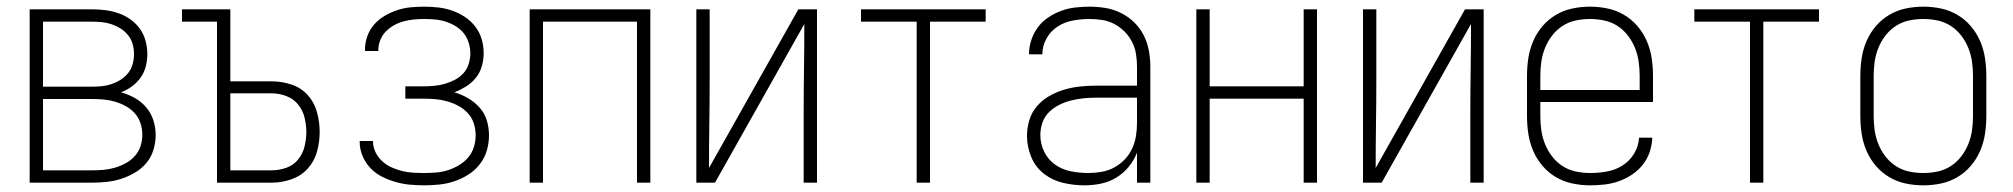

<svg xmlns="http://www.w3.org/2000/svg" viewBox="-20 -548 6040 576"><path d="M256 0H69V-520H256Q276 -520 296 -517.5Q316 -515 335 -508.5Q354 -502 371 -490Q388 -478 399.5 -462Q411 -446 416.5 -426Q422 -406 422 -386Q422 -368 417.5 -349.5Q413 -331 402 -315.5Q391 -300 376 -289Q361 -278 343 -271Q365 -265 384.5 -254Q404 -243 418.5 -226Q433 -209 440 -187.5Q447 -166 447 -143Q447 -121 440.5 -99Q434 -77 419.5 -59.5Q405 -42 385.5 -30.5Q366 -19 345 -12Q324 -5 301.5 -2.5Q279 0 256 0ZM109 -288H256Q271 -288 286 -289.5Q301 -291 315.5 -296Q330 -301 342.5 -309Q355 -317 364.5 -329Q374 -341 378 -356Q382 -371 382 -386Q382 -401 378 -415.5Q374 -430 364.5 -442Q355 -454 342.5 -462Q330 -470 315.5 -475Q301 -480 286 -481.5Q271 -483 256 -483H109ZM109 -37H256Q274 -37 291 -38.5Q308 -40 325 -45Q342 -50 357.5 -58.5Q373 -67 384.5 -80Q396 -93 401.5 -109.5Q407 -126 407 -144Q407 -161 401.5 -178Q396 -195 384.5 -208Q373 -221 357.5 -229.5Q342 -238 325 -243Q308 -248 291 -249.5Q274 -251 256 -251H109Z M631 0V-483H526V-520H671V-304H795Q825 -304 854 -294.5Q883 -285 903 -263Q923 -241 931 -211.5Q939 -182 939 -152Q939 -122 931 -93Q923 -64 903 -42Q883 -20 854 -10Q825 0 795 0ZM671 -37H795Q817 -37 838.5 -44.5Q860 -52 874 -69Q888 -86 893.5 -108Q899 -130 899 -152Q899 -174 893.5 -196Q888 -218 874 -235Q860 -252 838.5 -260Q817 -268 795 -268H671Z M1253 8Q1231 8 1209.5 6Q1188 4 1167 -2Q1146 -8 1126 -18Q1106 -28 1091 -44Q1076 -60 1067.5 -80.5Q1059 -101 1059 -123V-125H1099V-124Q1099 -107 1106.5 -91.5Q1114 -76 1126.5 -64.5Q1139 -53 1154.5 -46Q1170 -39 1186 -35Q1202 -31 1219 -30Q1236 -29 1253 -29Q1271 -29 1289 -30.5Q1307 -32 1324 -37.5Q1341 -43 1357 -52.5Q1373 -62 1384.5 -75.5Q1396 -89 1401.5 -106.5Q1407 -124 1407 -142Q1407 -160 1401.5 -177.5Q1396 -195 1383.5 -208.5Q1371 -222 1355 -230.5Q1339 -239 1321.5 -244Q1304 -249 1286 -250.5Q1268 -252 1250 -252H1196V-289H1250Q1266 -289 1282.5 -290.5Q1299 -292 1314.5 -296.5Q1330 -301 1344.5 -308.5Q1359 -316 1370 -328Q1381 -340 1386 -356Q1391 -372 1391 -388Q1391 -404 1386 -420Q1381 -436 1371 -448.5Q1361 -461 1347 -469.5Q1333 -478 1317.5 -483Q1302 -488 1285.5 -489.5Q1269 -491 1253 -491Q1237 -491 1221.5 -489.5Q1206 -488 1191 -484Q1176 -480 1162.5 -472.5Q1149 -465 1138 -454Q1127 -443 1121 -428Q1115 -413 1115 -398V-395H1075V-399Q1075 -420 1082 -439.5Q1089 -459 1102.5 -474.5Q1116 -490 1134 -500.5Q1152 -511 1171.5 -517.5Q1191 -524 1211.5 -526Q1232 -528 1253 -528Q1274 -528 1295.5 -525.5Q1317 -523 1337 -516Q1357 -509 1375 -497Q1393 -485 1406 -468Q1419 -451 1425 -430.5Q1431 -410 1431 -388Q1431 -369 1425.5 -349.5Q1420 -330 1407.5 -314.5Q1395 -299 1378 -288.5Q1361 -278 1343 -271Q1364 -265 1384 -253.5Q1404 -242 1419 -225Q1434 -208 1440.5 -186.5Q1447 -165 1447 -142Q1447 -119 1440.5 -96.5Q1434 -74 1419.5 -55.5Q1405 -37 1385.5 -24.5Q1366 -12 1344 -4.5Q1322 3 1299 5.5Q1276 8 1253 8Z M1569 0V-520H1931V0H1891V-483H1609V0Z M2069 0V-520H2109V-312Q2109 -245 2108 -178Q2107 -111 2107 -44L2375 -520H2431V0H2391V-208Q2391 -275 2392 -342Q2393 -409 2393 -476L2125 0Z M2730 0V-483H2563V-520H2937V-483H2770V0Z M3233 8Q3201 8 3169 0.5Q3137 -7 3111.5 -27Q3086 -47 3073.5 -77.5Q3061 -108 3061 -140Q3061 -164 3068 -187.5Q3075 -211 3091 -229.5Q3107 -248 3128 -260Q3149 -272 3172.5 -279Q3196 -286 3220 -288.5Q3244 -291 3268 -291H3391V-348Q3391 -367 3388 -386Q3385 -405 3376 -422.5Q3367 -440 3353.5 -453.5Q3340 -467 3323 -476Q3306 -485 3287 -488Q3268 -491 3249 -491Q3224 -491 3199 -486.5Q3174 -482 3153 -468.5Q3132 -455 3119.5 -432.5Q3107 -410 3107 -385H3067Q3067 -407 3074 -428Q3081 -449 3093.5 -466Q3106 -483 3124.5 -495.5Q3143 -508 3163.5 -515.5Q3184 -523 3205.5 -525.5Q3227 -528 3249 -528Q3273 -528 3297 -524Q3321 -520 3343 -509Q3365 -498 3382.5 -481Q3400 -464 3411 -442.5Q3422 -421 3426.5 -396.5Q3431 -372 3431 -348V0H3391V-90Q3382 -67 3366 -47.5Q3350 -28 3328.5 -15Q3307 -2 3282.5 3Q3258 8 3233 8ZM3245 -29Q3265 -29 3285 -32.5Q3305 -36 3322.5 -45.5Q3340 -55 3354 -69.5Q3368 -84 3376.5 -102.5Q3385 -121 3388 -140.5Q3391 -160 3391 -180V-255H3268Q3249 -255 3230 -253Q3211 -251 3193 -246.5Q3175 -242 3158 -233.5Q3141 -225 3127.5 -212Q3114 -199 3107.5 -180.5Q3101 -162 3101 -143Q3101 -117 3112.5 -93Q3124 -69 3145.5 -54Q3167 -39 3193 -34Q3219 -29 3245 -29Z M3569 0V-520H3609V-289H3891V-520H3931V0H3891V-252H3609V0Z M4069 0V-520H4109V-312Q4109 -245 4108 -178Q4107 -111 4107 -44L4375 -520H4431V0H4391V-208Q4391 -275 4392 -342Q4393 -409 4393 -476L4125 0Z M4750 8Q4724 8 4697.5 2.5Q4671 -3 4648 -16.5Q4625 -30 4607.5 -50.5Q4590 -71 4579.5 -95.5Q4569 -120 4565 -146.5Q4561 -173 4561 -200V-320Q4561 -347 4565 -373.5Q4569 -400 4579.5 -424.5Q4590 -449 4607.5 -469.5Q4625 -490 4648 -503.5Q4671 -517 4697 -522.5Q4723 -528 4750 -528Q4777 -528 4803 -522.5Q4829 -517 4852 -503.5Q4875 -490 4892.5 -469.5Q4910 -449 4920.5 -424.5Q4931 -400 4935 -373.5Q4939 -347 4939 -320V-242H4601V-200Q4601 -178 4604 -157Q4607 -136 4615 -116Q4623 -96 4636.5 -78.5Q4650 -61 4668 -49.5Q4686 -38 4707.5 -33.5Q4729 -29 4750 -29Q4776 -29 4801 -33.5Q4826 -38 4847.5 -51.5Q4869 -65 4882.5 -87.5Q4896 -110 4897 -135H4937Q4936 -113 4929 -92Q4922 -71 4908.5 -54Q4895 -37 4876.5 -24.5Q4858 -12 4837 -4.5Q4816 3 4794 5.5Q4772 8 4750 8ZM4601 -278H4899V-320Q4899 -342 4896 -363Q4893 -384 4885 -404Q4877 -424 4863.5 -441.5Q4850 -459 4832 -470.5Q4814 -482 4793 -486.5Q4772 -491 4750 -491Q4728 -491 4707 -486.5Q4686 -482 4668 -470.5Q4650 -459 4636.5 -441.5Q4623 -424 4615 -404Q4607 -384 4604 -363Q4601 -342 4601 -320Z M5230 0V-483H5063V-520H5437V-483H5270V0Z M5750 8Q5723 8 5697 2.5Q5671 -3 5648 -16.5Q5625 -30 5607.5 -50.5Q5590 -71 5579.5 -95.5Q5569 -120 5565 -146.5Q5561 -173 5561 -200V-320Q5561 -347 5565 -373.5Q5569 -400 5579.5 -424.5Q5590 -449 5607.5 -469.5Q5625 -490 5648 -503.5Q5671 -517 5697 -522.5Q5723 -528 5750 -528Q5777 -528 5803 -522.5Q5829 -517 5852 -503.5Q5875 -490 5892.5 -469.5Q5910 -449 5920.5 -424.5Q5931 -400 5935 -373.5Q5939 -347 5939 -320V-200Q5939 -173 5935 -146.5Q5931 -120 5920.5 -95.5Q5910 -71 5892.5 -50.5Q5875 -30 5852 -16.5Q5829 -3 5803 2.5Q5777 8 5750 8ZM5750 -29Q5772 -29 5793 -33.5Q5814 -38 5832 -49.5Q5850 -61 5863.5 -78.5Q5877 -96 5885 -116Q5893 -136 5896 -157Q5899 -178 5899 -200V-320Q5899 -342 5896 -363Q5893 -384 5885 -404Q5877 -424 5863.5 -441.5Q5850 -459 5832 -470.5Q5814 -482 5793 -486.5Q5772 -491 5750 -491Q5728 -491 5707 -486.5Q5686 -482 5668 -470.5Q5650 -459 5636.5 -441.5Q5623 -424 5615 -404Q5607 -384 5604 -363Q5601 -342 5601 -320V-200Q5601 -178 5604 -157Q5607 -136 5615 -116Q5623 -96 5636.5 -78.5Q5650 -61 5668 -49.5Q5686 -38 5707 -33.5Q5728 -29 5750 -29Z"/></svg>

Font: Iosevka Term Curly Extralight
Style: Regular
Weight: 200
Designer: Belleve Invis
Foundry: Belleve Invis
Version: Version 32.3.0